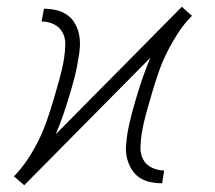

<svg xmlns="http://www.w3.org/2000/svg" viewBox="-20 -546 640 572"><path d="M52 6 48 2Q48 2 48 2Q48 2 48 2L36 -8L21 -21H22Q45 -45 63.5 -73Q82 -101 96 -130Q110 -159 120.5 -189.5Q131 -220 140 -250.5Q149 -281 157.5 -311.5Q166 -342 171 -373Q174 -393 174.5 -413Q175 -433 166.5 -449Q158 -465 141 -473.5Q124 -482 104 -482L111 -520Q129 -520 147 -516Q165 -512 179.5 -502Q194 -492 203 -476.5Q212 -461 215.5 -443.5Q219 -426 218 -407Q217 -388 213 -369Q209 -341 201.5 -313Q194 -285 185.5 -257Q177 -229 167.5 -201.5Q158 -174 146 -146L522 -526L526 -522Q526 -522 526 -522Q526 -522 526 -522L537 -512L552 -499Q528 -475 510 -447Q492 -419 477.5 -390Q463 -361 452.5 -330.5Q442 -300 433 -269.5Q424 -239 415.5 -208.5Q407 -178 402 -147Q399 -127 398.5 -107Q398 -87 406.5 -71Q415 -55 432.5 -46.5Q450 -38 469 -38L463 0Q444 0 426 -4Q408 -8 394 -18Q380 -28 371 -43.5Q362 -59 358 -76.5Q354 -94 355.5 -113Q357 -132 360 -151Q365 -179 372.5 -207Q380 -235 388.5 -263Q397 -291 406.5 -318.5Q416 -346 428 -374Z"/></svg>

Font: Iosevka SS04 XLt Ex Obl
Style: Regular
Weight: 200
Width: 7
Italic angle: -9°
Monospace: yes
Designer: Belleve Invis
Foundry: Belleve Invis
Version: Version 19.0.0; ttfautohint (v1.8.4)